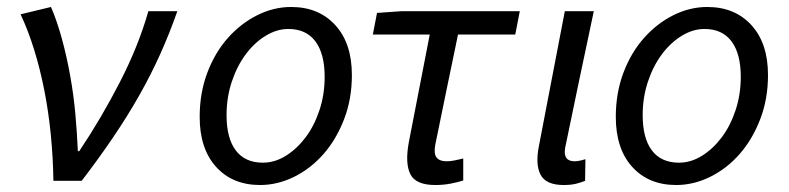

<svg xmlns="http://www.w3.org/2000/svg" viewBox="-20 -518 2260 550"><path d="M133 0Q132 -67 125.5 -132.5Q119 -198 107 -259Q95 -320 78 -375Q61 -430 39 -477L126 -498Q143 -459 157 -408Q171 -357 181 -301.5Q191 -246 196 -190Q201 -134 203 -85H207Q270 -179 323.5 -283Q377 -387 405 -486H488Q466 -423 439 -363Q412 -303 378.5 -244Q345 -185 304 -124.5Q263 -64 214 0Z M725 12Q646 12 599 -40Q552 -92 552 -183Q552 -252 574 -310Q596 -368 633 -409.5Q670 -451 717 -474.5Q764 -498 814 -498Q893 -498 940.5 -446Q988 -394 988 -303Q988 -234 965.5 -176Q943 -118 906.5 -76.5Q870 -35 822.5 -11.5Q775 12 725 12ZM733 -52Q767 -52 798.5 -71.5Q830 -91 855 -124Q880 -157 895 -202Q910 -247 910 -298Q910 -364 883.5 -399.5Q857 -435 806 -435Q773 -435 741 -415.5Q709 -396 684 -362.5Q659 -329 644 -284Q629 -239 629 -188Q629 -122 655.5 -87Q682 -52 733 -52Z M1227 12Q1171 12 1155.5 -19Q1140 -50 1151 -110L1211 -419H1048L1060 -481L1131 -486H1469L1456 -419H1292Q1275 -337 1258.5 -257.5Q1242 -178 1227 -104Q1222 -78 1230.5 -67Q1239 -56 1259 -56Q1270 -56 1282.5 -58.5Q1295 -61 1307 -64V-1Q1292 4 1271 8Q1250 12 1227 12Z M1595 12Q1544 12 1528.5 -17.5Q1513 -47 1524 -101L1598 -486H1681Q1660 -387 1638.5 -285Q1617 -183 1599 -95Q1592 -56 1626 -56Q1638 -56 1657 -62L1656 0Q1644 5 1629.5 8.5Q1615 12 1595 12Z M1917 12Q1838 12 1791 -40Q1744 -92 1744 -183Q1744 -252 1766 -310Q1788 -368 1825 -409.5Q1862 -451 1909 -474.5Q1956 -498 2006 -498Q2085 -498 2132.5 -446Q2180 -394 2180 -303Q2180 -234 2157.5 -176Q2135 -118 2098.5 -76.5Q2062 -35 2014.5 -11.5Q1967 12 1917 12ZM1925 -52Q1959 -52 1990.5 -71.5Q2022 -91 2047 -124Q2072 -157 2087 -202Q2102 -247 2102 -298Q2102 -364 2075.5 -399.5Q2049 -435 1998 -435Q1965 -435 1933 -415.5Q1901 -396 1876 -362.5Q1851 -329 1836 -284Q1821 -239 1821 -188Q1821 -122 1847.5 -87Q1874 -52 1925 -52Z"/></svg>

Font: Matigon Symbol
Style: Regular
Weight: 400
Designer: Paul D. Hunt
Foundry: Adobe Systems Incorporated
Version: Version 2.021;PS 2.000;hotconv 1.0.86;makeotf.lib2.5.63406